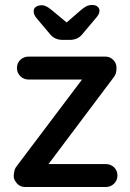

<svg xmlns="http://www.w3.org/2000/svg" viewBox="-20 -750 522 770"><path d="M404 -92Q424 -92 437.5 -79Q451 -66 451 -46Q451 -27 437.5 -13.5Q424 0 404 0H81Q60 0 47 -15.5Q34 -31 35 -46Q36 -58 38.5 -67.5Q41 -77 51 -89L318 -443V-431H95Q75 -431 61.5 -444.5Q48 -458 48 -477Q48 -497 61.5 -510Q75 -523 95 -523H403Q422 -523 435.5 -508.5Q449 -494 447 -473Q447 -464 444.5 -455.5Q442 -447 433 -436L170 -86L166 -92ZM231 -590Q198 -590 179 -615L126 -678Q115 -691 115 -705Q115 -716 124 -722.5Q133 -729 149 -729Q164 -729 187 -710L259 -650L237 -651L305 -710Q317 -720 326.5 -725Q336 -730 351 -730Q363 -730 371 -723.5Q379 -717 379 -707Q379 -701 376 -694Q373 -687 365 -678L312 -615Q293 -590 260 -590Z"/></svg>

Font: Quicksand SemiBold
Style: Regular
Weight: 600
Designer: Andrew Paglinawan
Foundry: Andrew Paglinawan
Version: Version 3.006